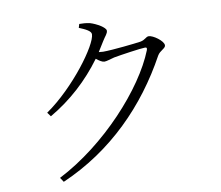

<svg xmlns="http://www.w3.org/2000/svg" viewBox="-86 -871 1172 1018"><g transform="rotate(-10 500.0 -362.0)"><path d="M154 -333 170 -311C284 -377 380 -465 457 -570C473 -557 489 -547 500 -547C513 -547 534 -555 555 -560C593 -567 702 -583 724 -583C733 -583 736 -580 732 -568C655 -373 419 -113 161 19L177 43C449 -75 651 -282 786 -529C800 -554 831 -560 831 -577C831 -601 777 -639 754 -639C738 -639 734 -623 705 -618C678 -614 554 -600 502 -600L479 -602L512 -655C527 -680 541 -691 541 -707C541 -724 494 -751 461 -761C440 -766 420 -767 403 -767L397 -747C432 -733 460 -719 460 -702C460 -645 309 -440 154 -333Z"/></g></svg>

Font: Source Han Serif CN Light
Style: Regular
Weight: 300
Designer: Ryoko NISHIZUKA 西塚涼子 (kana & ideographs); Frank Grießhammer (Latin, Greek & Cyrillic); Wenlong ZHANG 张文龙 (bopomofo); San
Foundry: Adobe
Version: Version 2.003;hotconv 1.1.1;makeotfexe 2.6.0